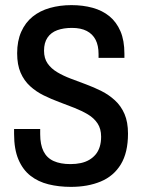

<svg xmlns="http://www.w3.org/2000/svg" viewBox="-20 -718 551 750"><path d="M257 12Q210 12 169.5 2Q129 -8 99 -31.5Q69 -55 52 -95Q35 -135 35 -195Q35 -200 35 -205Q35 -210 35 -214H137Q137 -210 137 -204.5Q137 -199 137 -194Q137 -153 150 -127Q163 -101 189.5 -89Q216 -77 255 -77Q277 -77 295.5 -81Q314 -85 328.5 -93.5Q343 -102 353.5 -114.5Q364 -127 369.5 -144.5Q375 -162 375 -184Q375 -215 361 -236Q347 -257 323.5 -271Q300 -285 271 -296.5Q242 -308 211 -319.5Q180 -331 150.5 -345.5Q121 -360 97.5 -381.5Q74 -403 60.5 -434Q47 -465 47 -510Q47 -558 63 -594Q79 -630 107.5 -653Q136 -676 175 -687Q214 -698 259 -698Q304 -698 342 -687.5Q380 -677 407.5 -654.5Q435 -632 450.5 -596Q466 -560 466 -508V-492H365V-507Q365 -540 353.5 -562.5Q342 -585 319 -597Q296 -609 261 -609Q228 -609 203.5 -600Q179 -591 165.5 -571Q152 -551 152 -520Q152 -490 166 -470Q180 -450 203.5 -436Q227 -422 256 -411Q285 -400 316 -388.5Q347 -377 376 -362.5Q405 -348 429 -326Q453 -304 466.5 -272.5Q480 -241 480 -196Q480 -122 452 -76Q424 -30 373.5 -9Q323 12 257 12Z"/></svg>

Font: Archivo Condensed Medium
Style: Regular
Weight: 500
Width: 3
Designer: Hector Gatti
Foundry: Omnibus-Type
Version: Version 2.001